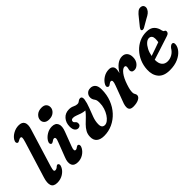

<svg xmlns="http://www.w3.org/2000/svg" viewBox="22 -1392 2070 2070"><g transform="rotate(-45 1057.0 -357.0)"><path d="M307.5 -596.5 175.5 -166.5Q163.5 -127.5 165.2 -114Q167 -100.5 182 -100.5Q202.5 -100.5 224 -122.5Q235.5 -132 246 -127Q255 -124 257.5 -111Q260 -98 250 -78Q233 -40.5 192.8 -15Q152.5 10.5 102 10.5Q45.5 10.5 31.5 -27Q17.5 -64.5 38.5 -132L166 -546Q178.5 -586.5 177.5 -601.2Q176.5 -616 161.5 -616Q150 -616 131 -604Q113 -592.5 103 -597.5Q93.5 -601 91.5 -614.5Q89.5 -628 101 -648Q121 -680.5 160.5 -702Q200 -723.5 243.5 -723.5Q294 -723.5 310.5 -690.8Q327 -658 307.5 -596.5Z M522.5 -534.5Q485 -534.5 465.5 -553Q446 -571.5 447 -599Q448 -632 476.2 -658Q504.5 -684 552.5 -684Q590 -684 608.2 -665Q626.5 -646 625.5 -617Q624.5 -584.5 596.5 -559.5Q568.5 -534.5 522.5 -534.5ZM487 -159.5Q463.5 -100 492.5 -100Q506 -100 525 -115.5Q539.5 -125.5 549 -120Q558 -116.5 560 -103Q562 -89.5 551 -69Q531.5 -33.5 495.5 -11.5Q459.5 10.5 416 10.5Q360 10.5 344.2 -27.2Q328.5 -65 353.5 -126.5L417 -291.5Q431 -325 429.2 -339.8Q427.5 -354.5 412.5 -354.5Q398.5 -354.5 378 -338Q362.5 -327.5 352.5 -332.5Q342.5 -336.5 340.5 -350Q338.5 -363.5 350 -383Q370.5 -416.5 408 -439Q445.5 -461.5 487.5 -461.5Q540.5 -461.5 557.2 -423.8Q574 -386 548 -320.5Z M1151 -364Q1151 -283 1124.5 -214.8Q1098 -146.5 1051.5 -96Q1005 -45.5 944.8 -17.5Q884.5 10.5 817 10.5Q759.5 10.5 729.2 -15.2Q699 -41 700 -90.5Q700.5 -130.5 718.2 -161.8Q736 -193 762.8 -219.8Q789.5 -246.5 817.2 -272.5Q845 -298.5 865.5 -327.5Q834.5 -329.5 808 -338.8Q781.5 -348 758.5 -357Q735.5 -366 715.5 -366Q684.5 -366 684.5 -339Q684.5 -327 698 -316.5Q714.5 -304.5 714.5 -283Q715 -265.5 703.5 -255.2Q692 -245 676.5 -245Q653 -245 637.8 -265Q622.5 -285 622.5 -323.5Q622.5 -383 657.2 -422.5Q692 -462 749.5 -462Q782 -462 807.2 -449.2Q832.5 -436.5 854.5 -436.5Q868.5 -436.5 877.8 -443Q887 -449.5 896.2 -455.8Q905.5 -462 920.5 -462Q947 -461.5 943.5 -419.5Q935.5 -370 915.2 -319Q895 -268 877 -218.5Q859 -169 859 -124Q859 -93.5 871 -80.2Q883 -67 903.5 -67Q925 -67 947.8 -84.2Q970.5 -101.5 990 -131.5Q1009.5 -161.5 1021.5 -199Q1033.5 -236.5 1033.5 -276.5Q1033.5 -300.5 1030.5 -313.8Q1027.5 -327 1019 -338.5Q1000.5 -362.5 1000.5 -389Q1000.5 -419.5 1020.5 -440.5Q1040.5 -461.5 1074 -461.5Q1109 -461.5 1130 -438Q1151 -414.5 1151 -364Z M1226.5 -332Q1215 -333 1209.5 -344.8Q1204 -356.5 1213 -374Q1230.5 -410 1270.2 -436.2Q1310 -462.5 1358.5 -462.5Q1388 -462.5 1403.5 -447.2Q1419 -432 1419 -406Q1419 -394.5 1416.5 -381Q1414 -367.5 1410 -352Q1477 -461.5 1557.5 -461.5Q1594.5 -461.5 1615.2 -437.2Q1636 -413 1636 -371.5Q1636 -322.5 1608.8 -291.8Q1581.5 -261 1549 -261Q1526 -261 1516.8 -271.5Q1507.5 -282 1507.5 -294.5Q1507.5 -306.5 1511.2 -317.8Q1515 -329 1515 -343Q1515 -363.5 1496.5 -363.5Q1470 -363.5 1438.2 -322.5Q1406.5 -281.5 1382 -207.5Q1369.5 -170 1365.2 -147.8Q1361 -125.5 1361 -107Q1361 -87.5 1369.5 -75.5Q1378 -63.5 1378 -50Q1378 -23.5 1345.2 -6.8Q1312.5 10 1261 10Q1213 10 1204.8 -22.2Q1196.5 -54.5 1221 -114L1286 -288Q1313 -357 1281.5 -357Q1268.5 -357 1249 -341Q1236 -330 1226.5 -332Z M2057.5 -145.5Q2055.5 -109 2026.2 -73Q1997 -37 1944 -13.2Q1891 10.5 1817.5 10.5Q1727 10.5 1685 -39.5Q1643 -89.5 1647.5 -170Q1650.5 -230 1673 -283Q1695.5 -336 1733.5 -376.5Q1771.5 -417 1821.2 -440Q1871 -463 1928.5 -463Q1989 -463 2019.8 -432.8Q2050.5 -402.5 2058.5 -355.5Q2063 -336 2072.5 -332.5Q2088 -328.5 2089 -312Q2089.5 -299 2080.8 -288.8Q2072 -278.5 2049.5 -272Q2014.5 -260.5 1966 -244.8Q1917.5 -229 1868.2 -213.2Q1819 -197.5 1781 -185.5Q1780 -130 1803.5 -102Q1827 -74 1868.5 -74Q1904.5 -74 1938.5 -93Q1972.5 -112 1995 -150.5Q2019.5 -179 2038.5 -177Q2049.5 -176 2054 -167Q2058.5 -158 2057.5 -145.5ZM1901 -395.5Q1878 -395.5 1854.8 -374.8Q1831.5 -354 1813 -318.5Q1794.5 -283 1786.5 -238Q1823 -250.5 1866 -265.2Q1909 -280 1942 -292.5Q1946.5 -312 1946.5 -341.5Q1946.5 -366 1934.8 -380.8Q1923 -395.5 1901 -395.5ZM1981 -628Q2005.5 -661 2029.2 -680Q2053 -699 2081 -693.5Q2104 -689 2111.2 -669.8Q2118.5 -650.5 2109 -629Q2099.5 -607.5 2081 -592.5Q2062.5 -577.5 2031 -562L1940 -509.5Q1930 -505 1920 -505Q1910 -505 1905.5 -511.5Q1900.5 -519 1904.5 -528.2Q1908.5 -537.5 1916 -547.5Z"/></g></svg>

Font: Fraunces 72pt S100 SemiBold
Style: Italic
Weight: 600
Italic angle: -16°
Version: Version 1.000; ttfautohint (v1.8.3)